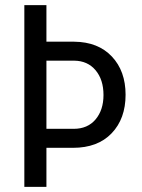

<svg xmlns="http://www.w3.org/2000/svg" viewBox="-20 -731 555 751"><path d="M161.6 -710.9V-567.9H270.5Q363.8 -566.9 417.5 -510Q471.2 -453.1 471.2 -360.4Q471.2 -266.6 416.7 -209.7Q362.3 -152.8 265.6 -152.8H161.6V0H75.2V-710.9ZM161.6 -494.1V-227.1H268.1Q322.8 -227.1 353.8 -263.9Q384.8 -300.8 384.8 -359.4Q384.8 -419.4 353.8 -456.3Q322.8 -493.2 270 -493.7H162.1Z"/></svg>

Font: TypoPRO Roboto
Style: Regular
Weight: 400
Designer: Google
Version: Version 2.136; 2016